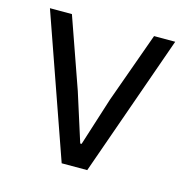

<svg xmlns="http://www.w3.org/2000/svg" viewBox="-83 -595 658 675"><g transform="rotate(15 246.0 -258.0)"><path d="M199 0 18 -516H98L188 -260L244 -84H249L305 -260L397 -516H474L292 0Z"/></g></svg>

Font: IBM Plex Sans Thai Looped
Style: Regular
Weight: 400
Designer: Mike Abbink, Paul van der Laan, Pieter van Rosmalen, Ben Mitchell, Mark Frömberg
Foundry: Bold Monday
Version: Version 1.1